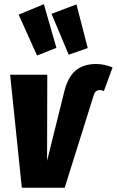

<svg xmlns="http://www.w3.org/2000/svg" viewBox="-20 -886 551 906"><path d="M187 -866.2 246.1 -660.2 154.8 -624 67.9 -816.9ZM340.8 -865.2 394 -659.2 304.2 -627.9 223.1 -820.8ZM83 0 27.8 -533.2H203.1L202.1 -127L282.2 -449.2Q297.9 -518.6 334.7 -551.3Q371.6 -584 434.1 -584Q471.7 -584 511.2 -567.9L470.2 -456.1Q461.9 -460.9 450.2 -460.9Q438.5 -460.9 431.4 -453.6Q424.3 -446.3 419.9 -429.2L285.2 0Z"/></svg>

Font: Fira Sans Compressed ExtraBold
Style: Italic
Weight: 800
Width: 3
Italic angle: -8°
Designer: Carrois Corporate & Edenspiekermann AG
Foundry: Carrois Corporate GbR & Edenspiekermann AG
Version: Version 4.203;PS 004.203;hotconv 1.0.88;makeotf.lib2.5.64775